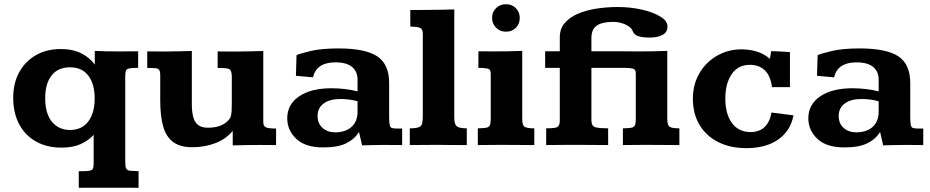

<svg xmlns="http://www.w3.org/2000/svg" viewBox="-20 -686 4399 908"><path d="M352.5 202.1V123.5H374Q396 123.5 406.5 120.8Q417 118.2 419.9 110.4Q422.9 102.5 422.9 87.4V-48.3Q399.4 -22 362.3 -4.9Q325.2 12.2 270.5 12.2Q202.1 12.2 150.6 -16.6Q99.1 -45.4 70.8 -98.4Q42.5 -151.4 42.5 -223.6Q42.5 -293 71 -344.7Q99.6 -396.5 150.1 -425.3Q200.7 -454.1 267.1 -454.1Q325.2 -454.1 365.7 -433.1Q406.2 -412.1 428.2 -380.4V-445.3Q455.6 -443.8 482.4 -443.4Q509.3 -442.9 535.6 -442.9Q559.1 -442.9 582.3 -443.1Q605.5 -443.4 633.3 -443.4V-365.2Q603.5 -365.2 590.8 -362.5Q578.1 -359.9 575.2 -350.6Q572.3 -341.3 572.3 -322.3V78.1Q572.3 102.5 577.1 111.6Q582 120.6 595.7 121.6Q609.4 122.6 635.3 123.5V202.1Q622.1 202.1 603.8 201.9Q585.4 201.7 565.2 201.7Q544.9 201.7 525.6 201.7Q506.3 201.7 490.7 201.7Q475.6 201.7 457 201.7Q438.5 201.7 419.4 201.7Q400.4 201.7 382.8 201.9Q365.2 202.1 352.5 202.1ZM311.5 -71.3Q366.7 -71.3 397.2 -111.3Q427.7 -151.4 427.7 -219.7Q427.7 -289.1 397.7 -328.4Q367.7 -367.7 311 -367.7Q254.4 -367.7 224.1 -329.3Q193.8 -291 193.8 -221.7Q193.8 -147.9 226.1 -109.6Q258.3 -71.3 311.5 -71.3Z M888.2 10.3Q833 10.3 799.8 -13.7Q766.6 -37.6 752.2 -86.4Q737.8 -135.3 737.8 -209.5V-329.1Q737.8 -347.7 732.9 -355Q728 -362.3 714.6 -363.5Q701.2 -364.7 676.3 -364.7V-442.9Q687 -442.9 705.3 -442.9Q723.6 -442.9 740 -442.6Q756.3 -442.4 760.7 -442.4Q793 -442.9 824 -443.4Q855 -443.8 887.2 -444.8V-194.3Q887.2 -158.7 893.6 -133.5Q899.9 -108.4 916.5 -95.2Q933.1 -82 962.9 -82Q1004.4 -82 1030.5 -95.2Q1056.6 -108.4 1069.3 -129.4Q1074.7 -144 1075.4 -161.4Q1076.2 -178.7 1076.2 -197.8V-319.8Q1076.2 -342.8 1071 -351.8Q1065.9 -360.8 1051.5 -362.8Q1037.1 -364.7 1009.3 -364.7V-442.9Q1032.7 -442.4 1055.7 -442.4Q1078.6 -442.4 1107.9 -442.4Q1138.2 -442.9 1167.2 -443.4Q1196.3 -443.8 1225.1 -444.8V-108.9Q1225.1 -89.4 1237.5 -83.7Q1250 -78.1 1285.6 -78.1V0Q1263.2 0 1245.1 -0.2Q1227.1 -0.5 1208.5 -0.5Q1176.3 0 1144.3 0.2Q1112.3 0.5 1080.6 1.5Q1080.6 -9.8 1080.6 -22.9Q1080.6 -36.1 1080.6 -48.1Q1080.6 -60.1 1080.6 -66.9Q1047.9 -27.8 997.8 -8.8Q947.8 10.3 888.2 10.3Z M1508.3 11.2Q1424.3 11.2 1381.3 -29.3Q1338.4 -69.8 1338.4 -126.5Q1338.4 -191.9 1394.3 -230.2Q1450.2 -268.6 1547.4 -268.6Q1579.1 -268.6 1610.8 -264.9Q1642.6 -261.2 1670.9 -253.9V-310.1Q1670.9 -347.2 1645.3 -369.1Q1619.6 -391.1 1565.9 -391.1Q1477.1 -391.1 1460 -320.3L1379.4 -327.6L1382.3 -425.3Q1396.5 -432.1 1448.2 -444.6Q1500 -457 1580.6 -457Q1707.5 -457 1763.9 -419.7Q1820.3 -382.3 1820.3 -293.5V-132.8Q1820.3 -106 1823 -94.5Q1825.7 -83 1833.7 -80.6Q1841.8 -78.1 1858.4 -78.1H1881.8V0Q1877 0 1856.7 -0.2Q1836.4 -0.5 1814.9 -0.5Q1793.5 -0.5 1785.6 -0.5Q1758.3 0 1739 0.2Q1719.7 0.5 1692.4 1.5L1677.7 -62Q1656.7 -27.8 1617.2 -8.3Q1577.6 11.2 1508.3 11.2ZM1564.9 -60.1Q1596.7 -60.1 1620.6 -71.3Q1644.5 -82.5 1657.7 -104.2Q1670.9 -126 1670.9 -156.7V-207Q1650.4 -212.9 1630.4 -215.3Q1610.4 -217.8 1589.8 -217.8Q1539.1 -217.8 1510.5 -196.5Q1481.9 -175.3 1481.9 -137.7Q1481.9 -101.6 1505.6 -80.8Q1529.3 -60.1 1564.9 -60.1Z M1918 0Q1918 -2 1918 -13.4Q1918 -24.9 1918 -39.6Q1918 -54.2 1918 -65.7Q1918 -77.1 1918 -79.1Q1948.7 -79.1 1961.4 -84.7Q1974.1 -90.3 1976.8 -103.5Q1979.5 -116.7 1979.5 -140.1V-526.4Q1979.5 -549.8 1964.6 -554.9Q1949.7 -560.1 1920.4 -560.5V-638.7Q1930.7 -638.7 1954.6 -638.7Q1978.5 -638.7 2001 -639.2Q2023.4 -639.6 2029.8 -639.6Q2054.2 -639.6 2078.4 -640.1Q2102.5 -640.6 2128.4 -641.6V-129.4Q2128.4 -98.6 2140.1 -88.9Q2151.9 -79.1 2187.5 -79.1V0Q2154.8 0 2122.1 -0.2Q2089.4 -0.5 2046.9 -1Q2007.8 -1 1978 -0.5Q1948.2 0 1918 0Z M2239.7 0V-79.1Q2267.1 -79.6 2280 -82Q2293 -84.5 2296.9 -94Q2300.8 -103.5 2300.8 -124V-337.9Q2300.8 -358.4 2286.6 -361.6Q2272.5 -364.7 2242.2 -365.2Q2242.2 -385.3 2242.4 -404.5Q2242.7 -423.8 2242.7 -443.4Q2262.7 -443.4 2281.5 -443.1Q2300.3 -442.9 2317.9 -442.9Q2349.6 -442.9 2382.6 -443.4Q2415.5 -443.8 2449.7 -445.3V-124Q2449.7 -94.2 2460.4 -86.7Q2471.2 -79.1 2506.8 -79.1V0Q2490.2 0 2470.2 -0.2Q2450.2 -0.5 2429.2 -0.5Q2408.2 -0.5 2388.9 -0.7Q2369.6 -1 2355 -1Q2319.3 -1 2293.5 -0.5Q2267.6 0 2239.7 0ZM2373 -536.1Q2344.7 -536.1 2325.9 -555.2Q2307.1 -574.2 2307.1 -601.6Q2307.1 -628.9 2325.9 -647.5Q2344.7 -666 2373 -666Q2401.4 -666 2419.7 -647.2Q2438 -628.4 2438 -601.1Q2438 -573.2 2419.7 -554.7Q2401.4 -536.1 2373 -536.1Z M2563 0V-79.1Q2588.9 -79.1 2602.8 -81.3Q2616.7 -83.5 2622.1 -91.8Q2627.4 -100.1 2627.4 -118.2V-365.2H2558.1V-443.4H2627.4V-510.3Q2627.4 -550.3 2651.1 -577.6Q2674.8 -605 2714.4 -621.6Q2753.9 -638.2 2802.5 -645.5Q2851.1 -652.8 2900.9 -652.8Q2961.4 -652.8 3015.1 -640.6Q3068.8 -628.4 3102.8 -607.7Q3136.7 -586.9 3136.7 -561Q3136.7 -534.2 3114 -521.2Q3091.3 -508.3 3052.2 -508.3Q3021.5 -508.3 3000.2 -514.4Q2979 -520.5 2971.7 -540Q2965.8 -553.7 2950.7 -563.2Q2935.5 -572.8 2917.2 -577.6Q2898.9 -582.5 2882.8 -582.5Q2847.2 -582.5 2823.5 -575.2Q2799.8 -567.9 2788.3 -551Q2776.9 -534.2 2776.9 -505.9V-443.4H2931.6Q2950.7 -443.4 2969 -443.1Q2987.3 -442.9 3003.9 -442.9Q3035.6 -442.9 3068.6 -443.4Q3101.6 -443.8 3135.7 -445.3V-124Q3135.7 -94.2 3146.5 -86.7Q3157.2 -79.1 3192.9 -79.1V0Q3176.3 0 3156.2 -0.2Q3136.2 -0.5 3115.2 -0.5Q3094.2 -0.5 3075 -0.7Q3055.7 -1 3041 -1Q3005.4 -1 2979.5 -0.5Q2953.6 0 2925.8 0V-79.1Q2953.1 -79.6 2966.1 -82Q2979 -84.5 2982.9 -94Q2986.8 -103.5 2986.8 -124V-337.9Q2986.8 -357.9 2973.6 -361.3Q2960.4 -364.7 2931.6 -365.2H2776.9V-116.7Q2776.9 -88.4 2797.6 -83.7Q2818.4 -79.1 2856 -79.1V0Q2856 0 2828.4 -0.2Q2800.8 -0.5 2761 -0.7Q2721.2 -1 2685.1 -1Q2659.2 -1 2630.9 -0.7Q2602.5 -0.5 2582.8 -0.2Q2563 0 2563 0Z M3510.3 14.6Q3433.6 14.6 3376.5 -14.2Q3319.3 -43 3288.1 -95.5Q3256.8 -147.9 3256.8 -218.8Q3256.8 -287.6 3288.1 -340.3Q3319.3 -393.1 3371.6 -422.9Q3423.8 -452.6 3486.8 -452.6Q3523.4 -452.6 3558.3 -442.4Q3593.3 -432.1 3621.1 -407.7L3627 -444.3Q3639.2 -443.8 3654.8 -443.1Q3670.4 -442.4 3686.8 -441.7Q3703.1 -440.9 3715.8 -439.5V-273.9H3630.9Q3624 -327.6 3596.9 -353.5Q3569.8 -379.4 3526.4 -379.4Q3470.2 -379.4 3440.2 -335.2Q3410.2 -291 3410.2 -219.7Q3410.2 -146.5 3441.7 -104Q3473.1 -61.5 3529.3 -61.5Q3571.3 -61.5 3596.2 -85.7Q3621.1 -109.9 3628.4 -153.8L3732.4 -140.6Q3718.8 -66.9 3660.2 -26.1Q3601.6 14.6 3510.3 14.6Z M3972.7 11.2Q3888.7 11.2 3845.7 -29.3Q3802.7 -69.8 3802.7 -126.5Q3802.7 -191.9 3858.6 -230.2Q3914.6 -268.6 4011.7 -268.6Q4043.5 -268.6 4075.2 -264.9Q4106.9 -261.2 4135.3 -253.9V-310.1Q4135.3 -347.2 4109.6 -369.1Q4084 -391.1 4030.3 -391.1Q3941.4 -391.1 3924.3 -320.3L3843.8 -327.6L3846.7 -425.3Q3860.8 -432.1 3912.6 -444.6Q3964.4 -457 4044.9 -457Q4171.9 -457 4228.3 -419.7Q4284.7 -382.3 4284.7 -293.5V-132.8Q4284.7 -106 4287.4 -94.5Q4290 -83 4298.1 -80.6Q4306.2 -78.1 4322.8 -78.1H4346.2V0Q4341.3 0 4321 -0.2Q4300.8 -0.5 4279.3 -0.5Q4257.8 -0.5 4250 -0.5Q4222.7 0 4203.4 0.2Q4184.1 0.5 4156.7 1.5L4142.1 -62Q4121.1 -27.8 4081.5 -8.3Q4042 11.2 3972.7 11.2ZM4029.3 -60.1Q4061 -60.1 4085 -71.3Q4108.9 -82.5 4122.1 -104.2Q4135.3 -126 4135.3 -156.7V-207Q4114.7 -212.9 4094.7 -215.3Q4074.7 -217.8 4054.2 -217.8Q4003.4 -217.8 3974.9 -196.5Q3946.3 -175.3 3946.3 -137.7Q3946.3 -101.6 3970 -80.8Q3993.7 -60.1 4029.3 -60.1Z"/></svg>

Font: Kameron
Style: Regular
Weight: 400
Designer: Vernon Adams
Foundry: Vernon Adams
Version: Version 1.100